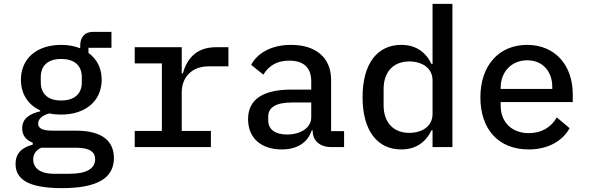

<svg xmlns="http://www.w3.org/2000/svg" viewBox="-20 -760 3041 992"><path d="M568.5 56.5C568.5 -28.4 511.4 -84.9 373.2 -84.9H258.2C211.6 -84.9 177.2 -90.2 177.2 -121.8C177.2 -151.3 209.5 -167.3 235.1 -174C254.3 -169.7 274.5 -168 295.8 -168C421.9 -168 505.3 -238.3 505.3 -348C505.3 -408.4 480.1 -455.6 437.1 -486.5V-513.1H555.8V-595.5H462C415.5 -595.5 394.5 -565.7 394.5 -525.6V-510.3C366.1 -522 333.1 -528.1 295.8 -528.1C170.5 -528.1 88.1 -458.1 88.1 -348C88.1 -274.1 125.4 -218 187.9 -189.6V-185C133.5 -171.9 94.8 -148.8 94.8 -96.9C94.8 -58.6 115.4 -36.2 149.1 -22.7V-12.8C93.4 2.1 60.4 31.2 60.4 87C60.4 164.8 123.6 212 299.7 212C479.8 212 568.5 162.3 568.5 56.5ZM151.6 63.9C151.6 36.2 165.8 16.3 192.8 3.2H371.4C446.7 3.2 471.6 26.6 471.6 62.9C471.6 111.9 425.1 137.8 340.6 137.8H259.6C182.2 137.8 151.6 104.8 151.6 63.9ZM190.7 -334.5V-361.9C190.7 -417.6 224.1 -455.3 295.8 -455.3C369 -455.3 402.7 -417.6 402.7 -361.9V-334.5C402.7 -278.8 369 -240.8 295.8 -240.8C224.1 -240.8 190.7 -278.8 190.7 -334.5Z M676.1 0H1069.6V-83.5H919V-283.4C919 -357.2 967.3 -417.3 1058.9 -417.3H1160.2V-516H1095.9C989.7 -516 944.6 -451.3 924.7 -380.7H919V-516H676.1V-432.5H816.4V-83.5H676.1Z M1692.5 0H1757.8V-82.4H1690.7V-346.9C1690.7 -463.1 1611.2 -528.1 1483.7 -528.1C1375.4 -528.1 1306.5 -480.5 1277.7 -425.1L1340.6 -374.3C1367.9 -418.3 1408 -446.7 1474.4 -446.7C1549.4 -446.7 1588.1 -410.2 1588.1 -339.5V-297.2H1486.9C1333.5 -297.2 1261.7 -243.3 1261.7 -143.8C1261.7 -46.9 1329.5 12.1 1435 12.1C1517.4 12.1 1570 -24.5 1590.6 -86.3H1595.5V-84.5C1595.5 -33.4 1631.7 0 1692.5 0ZM1365.8 -137.4V-158C1365.8 -204.5 1405.2 -230.5 1488.3 -230.5H1588.1V-153.1C1588.1 -101.6 1535.2 -65 1463.1 -65C1403.4 -65 1365.8 -90.2 1365.8 -137.4Z M2214.8 0H2317.5V-740.1H2214.8V-428.6H2209.9C2179.3 -491.5 2128.6 -528.1 2052.9 -528.1C1930.8 -528.1 1853.3 -432.9 1853.3 -258.2C1853.3 -83.1 1930.8 12.1 2052.9 12.1C2128.6 12.1 2179.3 -24.5 2209.9 -87.4H2214.8ZM1962 -215.6V-300.4C1962 -386.7 2010.7 -442.5 2094.8 -442.5C2159.4 -442.5 2214.8 -409.4 2214.8 -345.2V-170.8C2214.8 -106.5 2159.4 -73.5 2094.8 -73.5C2010.7 -73.5 1962 -129.3 1962 -215.6Z M2711.3 12.1C2816.1 12.1 2888.8 -35.2 2922.9 -97.7L2856.9 -153.4C2828.1 -103.3 2779.1 -72.1 2712.7 -72.1C2621.8 -72.1 2566.8 -131 2566.8 -213.8V-232.6H2939.3V-272.7C2939.3 -423.7 2847.3 -528.1 2703.5 -528.1C2558.6 -528.1 2462 -422.9 2462 -256.7C2462 -93 2554.7 12.1 2711.3 12.1ZM2566.8 -300.4V-307.5C2566.8 -389.6 2623.9 -448.5 2703.8 -448.5C2782 -448.5 2833.5 -393.1 2833.5 -310.4V-300.4Z"/></svg>

Font: Margiela Mono Medium
Style: Regular
Weight: 500
Designer: Mike Abbink, Paul van der Laan, Pieter van Rosmalen
Foundry: Bold Monday
Version: Version 2.003 2021